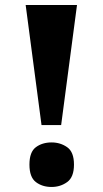

<svg xmlns="http://www.w3.org/2000/svg" viewBox="-20 -734 408 763"><path d="M145 -237 82 -714H286L223 -237ZM185 9Q148 9 122.5 -10.5Q97 -30 97 -80Q97 -130 122.5 -149Q148 -168 185 -168Q220 -168 247 -149Q274 -130 274 -80Q274 -30 247 -10.5Q220 9 185 9Z"/></svg>

Font: Noto Serif SemiCondensed Black
Style: Regular
Weight: 900
Width: 4
Designer: Monotype Design Team
Foundry: Monotype Imaging Inc.
Version: Version 2.014; ttfautohint (v1.8.4.7-5d5b)